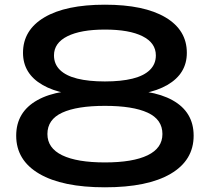

<svg xmlns="http://www.w3.org/2000/svg" viewBox="-20 -784 894 818"><path d="M427 -764Q594 -764 685 -710Q776 -656 776 -559Q776 -470 693 -422Q610 -374 461 -377V-398Q625 -407 715 -357Q805 -307 805 -206Q805 -101 707 -43.5Q609 14 427 14Q246 14 147.5 -43.5Q49 -101 49 -206Q49 -307 139.5 -357.5Q230 -408 393 -398V-377Q245 -374 161.5 -422Q78 -470 78 -559Q78 -656 169 -710Q260 -764 427 -764ZM427 -92Q546 -92 609 -122.5Q672 -153 672 -213Q672 -275 609 -304Q546 -333 427 -333Q308 -333 245 -304Q182 -275 182 -213Q182 -153 245 -122.5Q308 -92 427 -92ZM427 -437Q496 -437 544.5 -449Q593 -461 618.5 -486Q644 -511 644 -548Q644 -601 587.5 -629.5Q531 -658 427 -658Q324 -658 267 -629.5Q210 -601 210 -548Q210 -511 235.5 -486Q261 -461 309.5 -449Q358 -437 427 -437Z"/></svg>

Font: Unbounded
Style: Regular
Weight: 400
Designer: Luke Prowse, Jean-Baptiste Morizot, Fátima Lázaro, Florian Runge
Foundry: NaN
Version: Version 1.701;gftools[0.9.28.dev5+ged2979d]